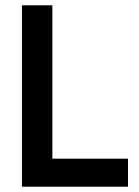

<svg xmlns="http://www.w3.org/2000/svg" viewBox="-20 -706 526 726"><path d="M63 0V-686H178V-106H464V0Z"/></svg>

Font: Archivo Narrow SemiBold
Style: Regular
Weight: 600
Designer: Hector Gatti
Foundry: Omnibus-Type
Version: Version 3.002